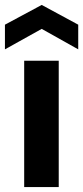

<svg xmlns="http://www.w3.org/2000/svg" viewBox="-31 -758 337 778"><path d="M67 0V-512H207V0ZM-11 -558V-658L138 -738L286 -658V-558L138 -641Z"/></svg>

Font: DM Sans 12pt ExtraBold
Style: Regular
Weight: 800
Version: Version 4.004;gftools[0.9.30]